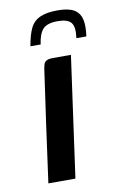

<svg xmlns="http://www.w3.org/2000/svg" viewBox="-76 -676 440 720"><g transform="rotate(-10 144.0 -316.5)"><path d="M49 0Q63 -105 78 -211Q93 -317 108 -422Q110 -435 112.5 -443Q115 -451 123 -455.5Q131 -460 148 -460H216L152 0ZM195 -633Q236 -633 257 -621Q278 -609 284.5 -584Q291 -559 285 -518H247Q253 -561 239.5 -577Q226 -593 189 -593Q148 -593 132 -575Q116 -557 111 -518H72Q79 -560 91 -585Q103 -610 128 -621.5Q153 -633 195 -633Z"/></g></svg>

Font: Genos Thin Medium
Style: Italic
Weight: 500
Italic angle: -8°
Version: Version 1.010